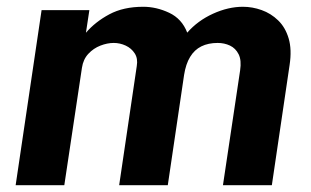

<svg xmlns="http://www.w3.org/2000/svg" viewBox="-20 -547 918 567"><path d="M26.2 0 102.8 -517H243.9L233.8 -450.3Q261.2 -482.4 302.8 -504.7Q344.4 -527 403 -527Q441.8 -527 479.5 -509.3Q517.2 -491.6 532.9 -450.6Q564 -486 609 -506.5Q654.1 -527 697.2 -527Q725.4 -527 752.7 -517.2Q780 -507.5 801.3 -486.9Q822.7 -466.3 832.4 -433.6Q842.2 -400.9 835.2 -354.9L782.8 0H638.4L689.1 -339.1Q693.6 -369 684.7 -386.8Q675.8 -404.5 659.1 -412.4Q642.5 -420.2 622.8 -420.2Q595 -420.2 574.6 -410.1Q554.2 -400 541.5 -379Q528.7 -358.1 523.6 -325.6L475.5 0H331.9L383.9 -351.9Q387.7 -374.1 377.9 -389.3Q368.1 -404.5 351.1 -412.4Q334.1 -420.2 315.9 -420.2Q296.9 -420.2 276.5 -412.3Q256.1 -404.4 240.9 -388.1Q225.7 -371.8 222 -346.9L169.9 0Z"/></svg>

Font: Public Sans Thin
Style: Italic
Weight: 100
Italic angle: -8°
Designer: The Public Sans project authors (U.S. Web Design System). Libre Franklin designed by Pablo Impallari and Rodrigo Fuenzal
Version: Version 2.000